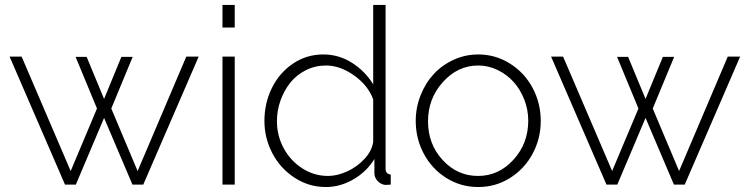

<svg xmlns="http://www.w3.org/2000/svg" viewBox="-20 -750 3045 780"><path d="M736.8 -520H787.1L562 0H518.1L402.8 -271L288.1 0H244.1L19 -520H67.9L267.1 -55.2L374 -309.1L287.1 -519H332L402.8 -348.1L473.1 -519H519L432.1 -309.1L539.1 -55.2Z M883.8 -638.2V-730H933.6V-638.2ZM883.8 0V-520H933.6V0Z M1054.2 -258.8Q1054.2 -331.1 1084.7 -392.8Q1115.2 -454.6 1170.4 -491.7Q1225.6 -528.8 1293 -528.8Q1356.9 -528.8 1410.4 -494.6Q1463.9 -460.4 1496.1 -407.2V-730H1546.4V-65.9Q1546.4 -42.5 1567.4 -41V0Q1547.9 1.5 1543 1Q1525.4 -2 1513.2 -15.6Q1501 -29.3 1501 -45.9V-104Q1469.2 -52.2 1415.5 -21.2Q1361.8 9.8 1304.2 9.8Q1233.9 9.8 1175.8 -28.6Q1117.7 -66.9 1085.9 -128.4Q1054.2 -189.9 1054.2 -258.8ZM1496.1 -174.8V-346.2Q1475.6 -402.8 1418.7 -443.4Q1361.8 -483.9 1304.2 -483.9Q1260.3 -483.9 1222.2 -464.6Q1184.1 -445.3 1158.9 -413.6Q1133.8 -381.8 1119.4 -341.3Q1105 -300.8 1105 -257.8Q1105 -198.7 1132.6 -147.7Q1160.2 -96.7 1208.3 -65.9Q1256.3 -35.2 1313 -35.2Q1349.6 -35.2 1390.4 -53.7Q1431.2 -72.3 1461.4 -105.2Q1491.7 -138.2 1496.1 -174.8Z M1668.9 -258.8Q1668.9 -313 1688.5 -362.5Q1708 -412.1 1741.7 -448.7Q1775.4 -485.4 1822.8 -507.1Q1870.1 -528.8 1922.9 -528.8Q1992.7 -528.8 2051.5 -491.9Q2110.4 -455.1 2143.6 -393.1Q2176.8 -331.1 2176.8 -258.8Q2176.8 -187 2143.8 -125.5Q2110.8 -64 2052.2 -27.1Q1993.7 9.8 1922.9 9.8Q1851.6 9.8 1793 -27.1Q1734.4 -64 1701.7 -125.5Q1668.9 -187 1668.9 -258.8ZM2126 -259.8Q2126 -304.7 2109.6 -346.2Q2093.3 -387.7 2065.9 -417.7Q2038.6 -447.8 2001.2 -465.8Q1963.9 -483.9 1922.9 -483.9Q1839.8 -483.9 1779.3 -416.7Q1718.8 -349.6 1718.8 -256.8Q1718.8 -164.6 1778.3 -99.9Q1837.9 -35.2 1921.9 -35.2Q2005.9 -35.2 2065.9 -101.1Q2126 -167 2126 -259.8Z M2936.5 -520H2986.8L2761.7 0H2717.8L2602.5 -271L2487.8 0H2443.8L2218.8 -520H2267.6L2466.8 -55.2L2573.7 -309.1L2486.8 -519H2531.7L2602.5 -348.1L2672.9 -519H2718.8L2631.8 -309.1L2738.8 -55.2Z"/></svg>

Font: Rawline Light
Style: Regular
Weight: 300
Designer: Matt McInerney, Pablo Impallari, Rodrigo Fuenzalida
Foundry: Matt McInerney, Pablo Impallari, Rodrigo Fuenzalida
Version: Version 4.020;PS 004.020;hotconv 1.0.88;makeotf.lib2.5.64775